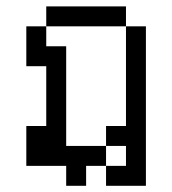

<svg xmlns="http://www.w3.org/2000/svg" viewBox="-20 -520 540 602"><path d="M250 0H312.5V62.5H437.5Q437.5 62.5 437.5 -437.5H375V-125H312.5V-62.5H187.5V-375H125V-437.5H62.5Q62.5 -437.5 62.5 -312.5H125V-125H62.5Q62.5 -125 62.5 0H187.5V62.5H250ZM312.5 0V-62.5H375V0ZM125 -437.5H375V-500H125Z"/></svg>

Font: Unifont
Style: Regular
Weight: 500
Version: Version 15.1.04